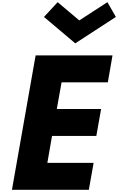

<svg xmlns="http://www.w3.org/2000/svg" viewBox="-20 -1748 1087 1768"><path d="M511 -1728 385 -1592 673 -1349 1047 -1592 969 -1728 710 -1560ZM1016 -1238H308L90 0H798L842 -248H416L459 -496H867L911 -744H503L547 -990H973Z"/></svg>

Font: Hussar Dziwak
Style: Kur
Weight: 400
Version: Version 1.022